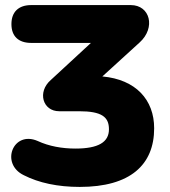

<svg xmlns="http://www.w3.org/2000/svg" viewBox="-20 -725 668 756"><path d="M294 11C493 11 587 -76 587 -220C587 -332 515 -412 383 -424L530 -558C594 -616 571 -705 495 -705H103C53 -705 25 -678 25 -630C25 -582 53 -556 103 -556H338L180 -410C126 -363 148 -287 213 -287H291C380 -287 409 -265 409 -216C409 -165 367 -140 277 -140C225 -140 173 -149 128 -170C31 -212 -20 -80 74 -35C133 -5 207 11 294 11Z"/></svg>

Font: Nunito Black
Style: Regular
Weight: 900
Designer: Vernon Adams
Foundry: Vernon Adams
Version: Version 3.602